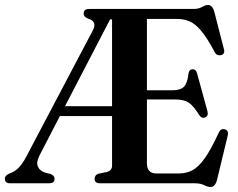

<svg xmlns="http://www.w3.org/2000/svg" viewBox="-32 -736 956 771"><path d="M418 -70.5V-270H208.5L126.5 -111.5Q112.5 -84 120.2 -66.8Q128 -49.5 150 -42.5L172 -37Q187 -31 187 -18.5Q187 0 166 0H8Q-12.5 0 -12.5 -18.5Q-12.5 -29 1 -37L15 -43Q47 -56 73 -106L340.5 -613.5Q359.5 -649.5 323.5 -660.5Q304 -667.5 304 -681.5Q304 -700 325.5 -700H744.5Q765.5 -700 779.2 -708Q793 -716 803 -716Q821.5 -716 829 -687L867.5 -537.5Q872.5 -518 853.5 -514Q847 -513 840.2 -516Q833.5 -519 829 -529Q799 -585 775.2 -613Q751.5 -641 728.5 -650.5Q705.5 -660 679 -660H558V-373.5H660.5Q693.5 -373.5 707.2 -388.2Q721 -403 725 -441.5Q728 -457.5 741 -458Q755 -458.5 759.5 -441L801 -289.5Q806 -269 790.5 -264Q777.5 -259.5 768 -274Q745 -311 726 -323.8Q707 -336.5 672 -336.5H558V-81Q558 -39.5 595.5 -39.5H687Q715.5 -39.5 739.8 -51.8Q764 -64 789.2 -99Q814.5 -134 846 -202.5Q853.5 -220.5 869.5 -217Q888 -213 882 -189.5L839.5 -14Q832 15 813.5 15Q802 15 787.8 7.5Q773.5 0 749.5 0H369Q348 0 348 -18.5Q348 -33 363.5 -38.5L396 -45Q418 -50.5 418 -70.5ZM410 -658 229 -309.5H418V-658Z"/></svg>

Font: Fraunces 144pt S050 SemiBold
Style: Regular
Weight: 600
Version: Version 1.000; ttfautohint (v1.8.3)